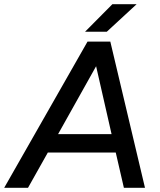

<svg xmlns="http://www.w3.org/2000/svg" viewBox="-53 -899 765 919"><path d="M366 -700H475L641 0H540L501 -169H176L81 0H-33ZM481 -257 407 -582 225 -257ZM485 -879H601L458 -747H354Z"/></svg>

Font: Oak Sans Medium
Style: Italic
Weight: 500
Italic angle: -9.49998°
Foundry: Erik Kennedy, Walven
Version: Version 1.000